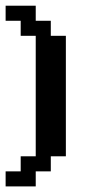

<svg xmlns="http://www.w3.org/2000/svg" viewBox="-20 -556 308 683"><path d="M107.1 -482.1H160.7V-428.6H214.3V0H160.7V53.6H107.1V107.1H0V53.6H53.6V0H107.1V-428.6H53.6V-482.1H0V-535.7H107.1Z"/></svg>

Font: Jersey 10
Style: Regular
Weight: 400
Designer: Sarah Cadigan-Fried
Version: Version 1.000